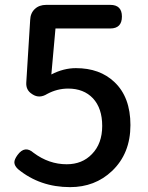

<svg xmlns="http://www.w3.org/2000/svg" viewBox="-20 -756 610 789"><path d="M268 13Q144 13 54 -61Q39 -75 39 -89Q39 -101 52 -119Q82 -160 118 -128Q181 -81 254 -81Q318 -81 358 -123Q400 -166 400 -238.5Q400 -311 362 -352Q324 -392 260 -392Q215 -392 174 -370Q142 -350 114 -368L111 -370Q86 -386 88 -417L104 -674Q105 -702 123 -719Q141 -736 170 -736H294H433Q481 -736 481 -688Q481 -639 433 -639H208L191 -450Q241 -476 292 -476Q390 -476 450 -419Q516 -357 516 -242Q516 -125 440 -53Q370 13 268 13Z"/></svg>

Font: GenSenRounded JP M
Style: Regular
Weight: 500
Version: Version 1.501;PS 1;hotconv 16.6.51;makeotf.lib2.5.65220